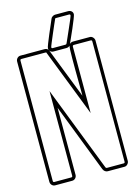

<svg xmlns="http://www.w3.org/2000/svg" viewBox="-132 -974 766 1048"><g transform="rotate(-15 250.5 -450.0)"><path d="M286 -900H360Q371 -900 378.5 -893.5Q386 -887 386 -876Q386 -871 377.5 -849.5Q369 -828 358 -802.5Q347 -777 336.5 -754Q326 -731 323 -724L322 -723Q330 -733 343 -733H438Q448 -733 455.5 -724.5Q463 -716 463 -706V-27Q463 -17 455.5 -8.5Q448 0 438 0H343Q335 0 328 -5Q321 -10 318 -18V-17L168 -405V-27Q168 -16 160.5 -8Q153 0 142 0H46Q35 0 27.5 -8Q20 -16 20 -27V-706Q20 -717 27.5 -725Q35 -733 46 -733H182Q201 -733 206 -715V-716Q233 -645 261 -575Q289 -505 316 -434Q316 -442 316 -465Q316 -488 315.5 -518Q315 -548 315 -581.5Q315 -615 315 -644Q315 -673 316 -693Q317 -713 318 -716Q311 -708 299 -708H227Q216 -708 208.5 -714.5Q201 -721 201 -732Q201 -738 209.5 -759.5Q218 -781 228.5 -806Q239 -831 249 -853.5Q259 -876 262 -884Q264 -890 271.5 -895Q279 -900 286 -900ZM343 -19H438Q445 -19 445 -27V-706Q445 -714 438 -714H343Q335 -714 335 -706V-331L188 -709Q188 -714 182 -714H46Q39 -714 39 -706V-27Q39 -19 46 -19H142Q149 -19 149 -27V-505L336 -24Q338 -19 343 -19ZM220 -733Q220 -727 227 -727H299Q304 -727 306 -732Q309 -738 318.5 -760Q328 -782 339 -806.5Q350 -831 358.5 -851.5Q367 -872 367 -875Q367 -881 360 -881H286Q280 -881 280 -876Q277 -870 267.5 -848Q258 -826 247.5 -801.5Q237 -777 228.5 -756.5Q220 -736 220 -733Z"/></g></svg>

Font: RonaldsonGothicLicht
Style: Regular
Weight: 400
Designer: Mr. Robertson for MacKellar, Smiths & Jordan Co. Philadelphia
Foundry: CAT-Fonts Peter Wiegel
Version: 1.000